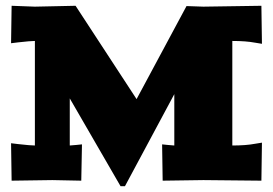

<svg xmlns="http://www.w3.org/2000/svg" viewBox="-20 -621 940 661"><path d="M879.9 -601.1 881.8 -470.2 857.9 -474.1Q826.7 -480 779.8 -480V-120.1Q826.7 -120.1 857.9 -126L881.8 -129.9L879.9 1L680.2 -1L540 1L538.1 -124L556.2 -122.1Q575.7 -120.1 580.1 -120.1V-296.9L410.2 20H395L220.2 -282.2V-120.1Q224.6 -120.1 244.1 -122.1L262.2 -124L259.8 1L160.2 -1L20 1L18.1 -127.9L42 -125Q85 -120.1 100.1 -120.1V-480Q85 -480 42 -475.1L18.1 -472.2L20 -601.1L100.1 -598.1L240.2 -601.1L450.2 -279.8L622.1 -600.1L680.2 -598.1Z"/></svg>

Font: Zantroke
Style: Regular
Weight: 500
Foundry: gluk
Version: Version 0.36